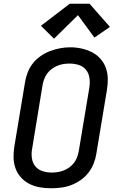

<svg xmlns="http://www.w3.org/2000/svg" viewBox="-20 -999 640 1027"><path d="M254 8Q223 8 193.5 3Q164 -2 138 -15Q112 -28 92.5 -49.5Q73 -71 63 -98.5Q53 -126 52.5 -156.5Q52 -187 57 -217L114 -560Q118 -586 128.5 -612.5Q139 -639 156.5 -661Q174 -683 198 -699.5Q222 -716 248.5 -726Q275 -736 302 -741Q329 -746 356 -746Q387 -746 416 -739.5Q445 -733 471 -720Q497 -707 516.5 -685.5Q536 -664 546 -636.5Q556 -609 556.5 -578.5Q557 -548 552 -518L495 -175Q491 -149 480.5 -123Q470 -97 452.5 -74.5Q435 -52 411 -35.5Q387 -19 361 -9Q335 1 307.5 4.5Q280 8 254 8ZM256 -76Q272 -76 288.5 -78.5Q305 -81 320.5 -87Q336 -93 350.5 -103.5Q365 -114 375.5 -127.5Q386 -141 392 -157Q398 -173 401 -189L458 -531Q462 -557 458.5 -582Q455 -607 440 -625.5Q425 -644 401.5 -651.5Q378 -659 352 -659Q336 -659 319.5 -656.5Q303 -654 287.5 -647.5Q272 -641 258 -631Q244 -621 233.5 -607Q223 -593 217 -577.5Q211 -562 208 -546L152 -204Q147 -179 150.5 -153.5Q154 -128 168.5 -110Q183 -92 206.5 -84Q230 -76 256 -76ZM269 -792 199 -861 353 -979H459L568 -855L485 -798L397 -918Z"/></svg>

Font: Iosevka Curly Medium Extended
Style: Italic
Weight: 500
Width: 7
Italic angle: -9°
Monospace: yes
Designer: Belleve Invis
Foundry: Belleve Invis
Version: Version 11.1.0; ttfautohint (v1.8.3)